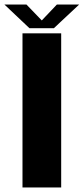

<svg xmlns="http://www.w3.org/2000/svg" viewBox="-34 -821 367 841"><path d="M64.5 0H234V-675H64.5ZM95 -697.5H202L312.5 -801H215L149 -731.5L82 -801H-14.5Z"/></svg>

Font: Anybody UltraCondensed Thin
Style: Bold
Weight: 700
Version: Version 1.111